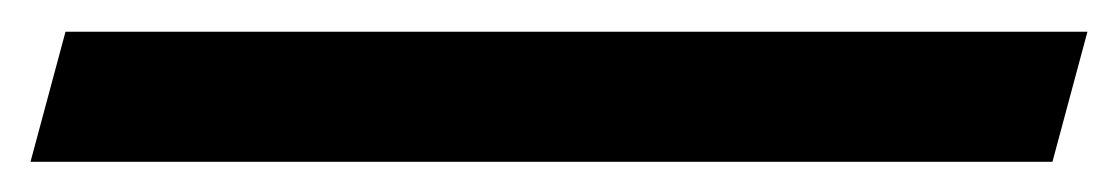

<svg xmlns="http://www.w3.org/2000/svg" viewBox="-31 12 723 124"><path d="M-11.3 116.5H648.7L671.3 32.5H11.3Z"/></svg>

Font: Manrope
Style: SemiBoldItalic
Weight: 600
Italic angle: -15°
Designer: Mikhail Sharanda
Foundry: Mikhail Sharanda
Version: Version 4.502;hotconv 1.0.109;makeotfexe 2.5.65596